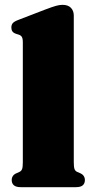

<svg xmlns="http://www.w3.org/2000/svg" viewBox="-20 -775 390 795"><path d="M285.5 -711V-103Q285.5 -83.5 288.5 -75.2Q291.5 -67 299 -63.5L310.5 -58.5Q321.5 -54 326.5 -46.5Q331.5 -39 331.5 -29.5Q331.5 -15.5 322.8 -7.8Q314 0 294.5 0H66Q46.5 0 37.5 -7.8Q28.5 -15.5 28.5 -29.5Q28.5 -39 33.5 -46.5Q38.5 -54 50 -58.5L61 -63.5Q68.5 -67 71.5 -75.2Q74.5 -83.5 74.5 -103V-600Q74.5 -616 70.2 -622.5Q66 -629 57.5 -631.5L46.5 -635Q36 -638.5 31.5 -644.8Q27 -651 27 -661Q27 -672.5 33.2 -679.5Q39.5 -686.5 57 -693L170 -736.5Q196.5 -746.5 211.8 -750.8Q227 -755 238.5 -755Q262 -755 273.8 -742.5Q285.5 -730 285.5 -711Z"/></svg>

Font: Fraunces Black
Style: Regular
Weight: 900
Version: Version 1.000;[b76b70a41]